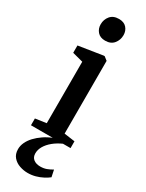

<svg xmlns="http://www.w3.org/2000/svg" viewBox="-263 -817 840 1101"><g transform="rotate(30 157.0 -266.5)"><path d="M31 0V-45L103.5 -55.5V-462.5L33 -481V-529.5L192.5 -554.5H199L222 -536.5V-55L293 -45V0ZM155.5 -632.5Q122.5 -632.5 105 -652.8Q87.5 -673 87.5 -701.5Q87.5 -733.5 107 -757Q126.5 -780.5 163.5 -780.5H164.5Q197.5 -780.5 215 -760.8Q232.5 -741 232.5 -712.5Q232.5 -680.5 213 -656.5Q193.5 -632.5 156.5 -632.5ZM150 246.5Q124 246.5 97.2 237.5Q70.5 228.5 52.8 208.2Q35 188 35 155Q35 132.5 45.5 110Q56 87.5 75.2 67Q94.5 46.5 120.5 28.8Q146.5 11 177.5 -1L205.5 -5L245 -1Q210 14.5 185 35.2Q160 56 146.5 79.2Q133 102.5 133 126.5Q133 152 150 165.2Q167 178.5 195 178.5Q217.5 178.5 235.5 171.8Q253.5 165 272.5 154L282 199.5Q267 211.5 246.2 222.2Q225.5 233 201.2 239.8Q177 246.5 150 246.5Z"/></g></svg>

Font: Merriweather 48pt SemiBold
Style: Regular
Weight: 600
Version: Version 2.100